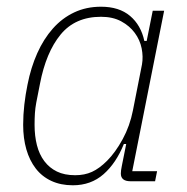

<svg xmlns="http://www.w3.org/2000/svg" viewBox="-20 -540 557 572"><path d="M369 0Q340 0 340 -23Q340 -32 343 -46L356 -111H349Q326 -54 288.5 -21Q251 12 197 12Q161 12 133 -1Q105 -14 86.5 -38Q68 -62 58.5 -95Q49 -128 49 -168Q49 -198 52.5 -228.5Q56 -259 62 -288Q72 -339 91 -381.5Q110 -424 137.5 -455Q165 -486 201 -503Q237 -520 281 -520Q335 -520 367.5 -492.5Q400 -465 410 -418H417L435 -508H469L374 -30H448L442 0ZM204 -18Q232 -18 254 -28Q276 -38 299 -61Q324 -86 345.5 -125.5Q367 -165 376 -211L403 -348Q407 -371 402 -396Q397 -421 381.5 -442Q366 -463 341 -476.5Q316 -490 281 -490Q204 -490 160.5 -437Q117 -384 99 -290L88 -234Q85 -218 84 -202.5Q83 -187 83 -168Q83 -135 90 -107.5Q97 -80 112 -60Q127 -40 149.5 -29Q172 -18 204 -18Z"/></svg>

Font: IBM Plex Sans Cond ExtLt
Style: Italic
Weight: 200
Width: 3
Italic angle: -11°
Designer: Mike Abbink, Paul van der Laan, Pieter van Rosmalen
Foundry: Bold Monday
Version: Version 1.3